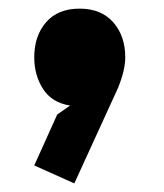

<svg xmlns="http://www.w3.org/2000/svg" viewBox="-20 -238 383 449"><path d="M272.9 -104Q272.9 -73.7 255.9 -32.2L153.8 190.9L60.1 148.9L113.8 29.8L144 8.8Q101.6 2.4 80.8 -29.8Q60.1 -62 60.1 -104Q60.1 -153.8 87.6 -185.8Q115.2 -217.8 166 -217.8Q216.8 -217.8 244.9 -185.8Q272.9 -153.8 272.9 -104Z"/></svg>

Font: Sinkin Sans 900 X Black
Style: Regular
Weight: 950
Designer: Keith Bates
Foundry: K-Type
Version: Sinkin Sans (version 1.0)  by Keith Bates   •   © 2014   www